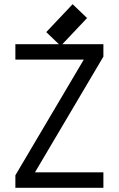

<svg xmlns="http://www.w3.org/2000/svg" viewBox="-20 -894 565 914"><path d="M269 -675.3 200.2 -741.2 325.7 -874 394.5 -808.1ZM53.2 -610.4V-683.6H472.2V-624.5L146.5 -73.7H472.2V0H53.2V-59.6L378.9 -610.4Z"/></svg>

Font: Anka/Coder Condensed
Style: Regular
Weight: 400
Width: 4
Monospace: yes
Version: Version 1.100